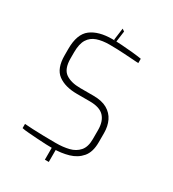

<svg xmlns="http://www.w3.org/2000/svg" viewBox="-215 -942 1038 1149"><g transform="rotate(30 304.5 -368.0)"><path d="M294 -731 278 -742 289 -824 305 -813ZM278 88V-4L305 -3V88ZM285 6Q267 6 237 5Q207 4 174.5 1.5Q142 -1 113.5 -3Q85 -5 68 -9V-38Q89 -36 124 -34.5Q159 -33 201 -32Q243 -31 284 -31Q334 -31 374.5 -41Q415 -51 440 -79.5Q465 -108 465 -162V-225Q465 -285 435 -317Q405 -349 336 -349H248Q165 -349 116.5 -385Q68 -421 68 -512V-557Q68 -659 120.5 -699Q173 -739 268 -739Q295 -739 334 -736.5Q373 -734 411.5 -730Q450 -726 473 -722V-692Q429 -695 374.5 -698.5Q320 -702 270 -702Q220 -702 183.5 -689.5Q147 -677 127.5 -645.5Q108 -614 108 -556V-514Q108 -441 145.5 -415Q183 -389 247 -389H338Q397 -389 433.5 -368Q470 -347 487.5 -310.5Q505 -274 505 -227V-163Q505 -96 474 -59.5Q443 -23 393 -8.5Q343 6 285 6Z"/></g></svg>

Font: Exo Thin ExtraLight
Style: Regular
Weight: 250
Version: Version 2.000